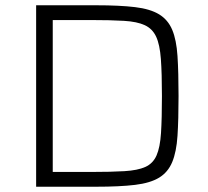

<svg xmlns="http://www.w3.org/2000/svg" viewBox="-20 -708 788 728"><path d="M117 0V-688H344Q434 -688 492 -681Q550 -674 583.5 -653.5Q617 -633 633 -595Q649 -557 653 -495.5Q657 -434 657 -344Q657 -254 653 -193Q649 -132 633 -93.5Q617 -55 583.5 -34.5Q550 -14 492 -7Q434 0 344 0ZM180 -56H324Q401 -56 451.5 -59Q502 -62 531 -75Q560 -88 573.5 -118.5Q587 -149 590.5 -204Q594 -259 594 -344Q594 -429 590 -484Q586 -539 572 -569Q558 -599 529 -612.5Q500 -626 450 -629Q400 -632 324 -632H180Z"/></svg>

Font: Saira SemiExpanded Light
Style: Regular
Weight: 300
Width: 6
Designer: Hector Gatti with collaboration of the Omnibus-Type team
Foundry: Omnibus-Type
Version: Version 1.101